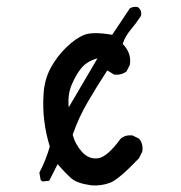

<svg xmlns="http://www.w3.org/2000/svg" viewBox="-20 -562 540 574"><path d="M253.9 -7.8Q210.9 -13.7 193.8 -28.3Q176.8 -43 152.3 -71.3L127 -21.5L107.4 -19.5L101.6 -23.4L97.7 -45.9Q117.2 -83 128.9 -124Q117.2 -161.1 112.3 -201.2Q107.4 -241.2 110.4 -283.2Q113.3 -325.2 131.8 -359.4Q150.4 -393.6 178.7 -420.9Q207 -448.2 232.4 -458Q257.8 -467.8 315.4 -458L368.2 -537.1Q377.9 -543 391.6 -541Q405.3 -531.2 401.4 -514.6Q387.7 -493.2 371.1 -473.6Q354.5 -454.1 346.7 -430.7Q374 -403.3 368.2 -368.2L358.4 -348.6Q342.8 -336.9 321.3 -338.9L300.8 -351.6Q269.5 -303.7 242.2 -256.8Q214.8 -210 197.3 -159.2Q205.1 -129.9 225.6 -107.4Q246.1 -85 273.4 -88.9Q300.8 -92.8 340.8 -147.5Q354.5 -159.2 376 -157.2L395.5 -147.5Q409.2 -131.8 405.3 -108.4L395.5 -88.9Q335 -25.4 309.1 -15.6Q283.2 -5.9 253.9 -7.8ZM271.5 -387.7Q240.2 -378.9 223.6 -358.9Q207 -338.9 194.3 -308.6Q181.6 -278.3 185.5 -241.2Z"/></svg>

Font: JasonHandwriting4
Style: Regular
Weight: 400
Version: Version 1.01.21